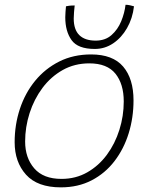

<svg xmlns="http://www.w3.org/2000/svg" viewBox="-20 -767 626 806"><path d="M235.5 19.5Q137 19.5 89.2 -33.8Q41.5 -87 41.5 -170Q41.5 -243.5 63.5 -310Q85.5 -376.5 127.5 -427.8Q169.5 -479 228.8 -508.8Q288 -538.5 362.5 -538.5Q453.5 -538.5 497 -487.5Q540.5 -436.5 540.5 -345.5Q540.5 -273 520.2 -207.5Q500 -142 460.8 -90.8Q421.5 -39.5 364.8 -10Q308 19.5 235.5 19.5ZM238 -16Q298 -16 346.2 -43.5Q394.5 -71 428.8 -117.5Q463 -164 481.2 -222Q499.5 -280 499.5 -341Q499.5 -414.5 464.5 -457.8Q429.5 -501 355 -501Q293 -501 243.2 -473Q193.5 -445 158.2 -397.8Q123 -350.5 104.2 -292Q85.5 -233.5 85.5 -173Q85.5 -104.5 123.8 -60.2Q162 -16 238 -16ZM542.5 -740.5Q536.5 -689.5 513.2 -649Q490 -608.5 455 -585Q420 -561.5 378 -561.5Q307 -561.5 280.5 -598.5Q254 -635.5 254 -694.5Q254 -705 255 -717.2Q256 -729.5 257 -740.5Q264 -742 269.8 -742.8Q275.5 -743.5 281.2 -743.8Q287 -744 293.5 -744Q292 -730 290.8 -716.2Q289.5 -702.5 289.5 -689.5Q289.5 -642.5 313 -619.5Q336.5 -596.5 381.5 -596.5Q422 -596.5 448.2 -619.8Q474.5 -643 488.8 -677.8Q503 -712.5 507 -747Q515.5 -747 525.8 -744.8Q536 -742.5 542.5 -740.5Z"/></svg>

Font: Grandstander Thin Thin
Style: Italic
Weight: 250
Italic angle: -15°
Version: Version 1.200